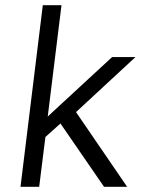

<svg xmlns="http://www.w3.org/2000/svg" viewBox="-20 -720 542 740"><path d="M145 -700H217L164 -271L412 -500H502L273 -288L470 0H381L213 -244L155 -192L131 0H59Z"/></svg>

Font: Haskoy
Style: Italic
Weight: 400
Designer: Ertekin Erdin
Foundry: Ertekin Erdin
Version: Version 2.000; ttfautohint (v1.8.4.7-5d5b)